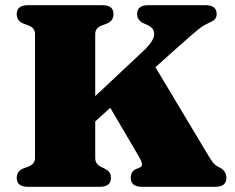

<svg xmlns="http://www.w3.org/2000/svg" viewBox="-20 -720 906 740"><path d="M347 -111Q347 -88.5 367.5 -78L381.5 -71Q397 -63.5 402.2 -55.2Q407.5 -47 407.5 -34Q407.5 0 364.5 0H87.5Q44.5 0 44.5 -34Q44.5 -61 70.5 -71L89.5 -78Q115 -88 115 -111V-589Q115 -612.5 89.5 -622L70.5 -629Q44.5 -639 44.5 -666Q44.5 -700 87.5 -700H374.5Q417.5 -700 417.5 -666Q417.5 -639 391.5 -629L372.5 -622Q347 -612.5 347 -589V-349.5L533 -524Q573 -562 574.2 -586.8Q575.5 -611.5 548.5 -623.5L534 -630Q508.5 -641.5 508.5 -666Q508.5 -700 551.5 -700H772Q815 -700 815 -666Q815 -652.5 807.2 -645Q799.5 -637.5 777.5 -628Q768.5 -624 756.8 -616Q745 -608 719.5 -586Q694 -564 642 -517.5L579 -461L787.5 -113Q799.5 -93 808.8 -85.2Q818 -77.5 827.5 -74Q852.5 -61 852.5 -34Q852.5 0 809.5 0H527Q484 0 484 -34.5Q484 -60.5 505.5 -69L518.5 -74Q527.5 -77.5 527.2 -87Q527 -96.5 515 -117L405 -304.5L347 -252Z"/></svg>

Font: Fraunces 9pt S000 Black
Style: Regular
Weight: 900
Version: Version 1.000; ttfautohint (v1.8.3)